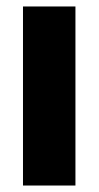

<svg xmlns="http://www.w3.org/2000/svg" viewBox="-20 -573 305 593"><path d="M213 0V-553H51V0Z"/></svg>

Font: Noto Sans Arabic UI XCn Bk
Style: Regular
Weight: 900
Width: 2
Designer: Monotype Design Team, Nadine Chahine and Nizar Qandah
Foundry: Monotype Imaging Inc.
Version: Version 2.010